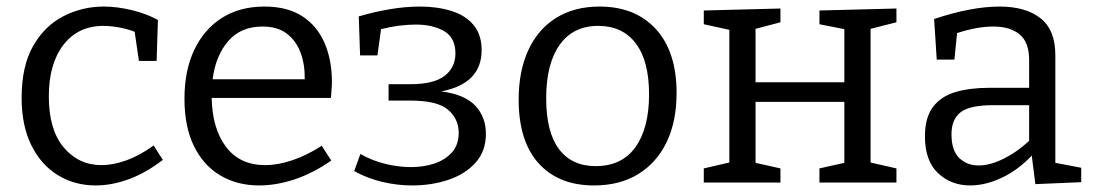

<svg xmlns="http://www.w3.org/2000/svg" viewBox="-20 -557 3340 586"><path d="M272 9Q208 9 156.5 -22.5Q105 -54 75.5 -114Q46 -174 46 -258Q46 -355 81 -416.5Q116 -478 173.5 -507.5Q231 -537 297 -537Q337 -537 382.5 -526Q428 -515 462 -496L458 -371H404L391 -460Q368 -469 342 -473.5Q316 -478 296 -478Q218 -478 173.5 -420Q129 -362 129 -263Q129 -161 174.5 -107Q220 -53 290 -53Q325 -53 365.5 -67.5Q406 -82 449 -113L477 -69Q425 -29 373 -10Q321 9 272 9Z M771 9Q704 9 652.5 -21.5Q601 -52 572 -111Q543 -170 543 -256Q543 -342 573 -405Q603 -468 657.5 -502.5Q712 -537 787 -537Q857 -537 902.5 -507.5Q948 -478 970.5 -426Q993 -374 993 -307Q993 -296 992 -284.5Q991 -273 990 -258H626Q628 -164 670 -108.5Q712 -53 790 -53Q827 -53 871 -67.5Q915 -82 962 -112L991 -67Q935 -28 879 -9.5Q823 9 771 9ZM781 -476Q715 -476 676.5 -431.5Q638 -387 629 -315H910Q911 -358 898 -394.5Q885 -431 856.5 -453.5Q828 -476 781 -476Z M1238 9Q1192 9 1146 -2Q1100 -13 1061 -35L1080 -87Q1115 -67 1155.5 -57Q1196 -47 1234 -47Q1273 -47 1306 -58Q1339 -69 1359.5 -92Q1380 -115 1380 -152Q1380 -194 1347.5 -222Q1315 -250 1232 -250H1166V-300H1232Q1304 -300 1337 -325.5Q1370 -351 1370 -394Q1370 -442 1335.5 -462Q1301 -482 1249 -482Q1224 -482 1197 -478.5Q1170 -475 1143 -468L1132 -388H1079L1075 -507Q1123 -521 1170.5 -529Q1218 -537 1262 -537Q1315 -537 1358 -523.5Q1401 -510 1425.5 -480.5Q1450 -451 1450 -404Q1450 -302 1327 -278Q1398 -269 1430.5 -234.5Q1463 -200 1463 -149Q1463 -95 1431 -60Q1399 -25 1348 -8Q1297 9 1238 9Z M1810 -537Q1919 -537 1982 -468Q2045 -399 2045 -273Q2045 -187 2015 -124Q1985 -61 1928.5 -26Q1872 9 1793 9Q1685 9 1624 -58.5Q1563 -126 1563 -253Q1563 -340 1592.5 -404Q1622 -468 1677.5 -502.5Q1733 -537 1810 -537ZM1806 -478Q1729 -478 1688 -420Q1647 -362 1647 -257Q1647 -154 1686 -102Q1725 -50 1798 -50Q1878 -50 1919.5 -108Q1961 -166 1961 -269Q1961 -371 1920.5 -424.5Q1880 -478 1806 -478Z M2128 0V-43L2206 -61V-466L2128 -483V-525L2362 -531V-489L2286 -469V-306H2557V-468L2481 -483V-525L2716 -531V-489L2637 -469V-61L2716 -43V0H2481V-43L2557 -60V-246H2286V-60L2362 -43V0Z M3140 5 3129 -82Q3086 -37 3036.5 -14Q2987 9 2941 9Q2883 9 2843 -28.5Q2803 -66 2803 -141Q2803 -198 2827.5 -230.5Q2852 -263 2896 -276Q2940 -289 2999 -289H3121V-374Q3121 -428 3092 -452Q3063 -476 3012 -476Q2962 -476 2901 -456L2893 -375H2839L2831 -499Q2888 -518 2938 -527.5Q2988 -537 3031 -537Q3110 -537 3155.5 -501.5Q3201 -466 3201 -388V-60L3280 -45V-1ZM2884 -147Q2884 -98 2907.5 -75Q2931 -52 2967 -52Q3001 -52 3042 -72Q3083 -92 3121 -127V-236H3011Q2940 -236 2912 -214.5Q2884 -193 2884 -147Z"/></svg>

Font: Bitter
Style: Regular
Weight: 400
Designer: Sol Matas, and Bitter project Authors
Foundry: Sol Matas
Version: Version 2.001